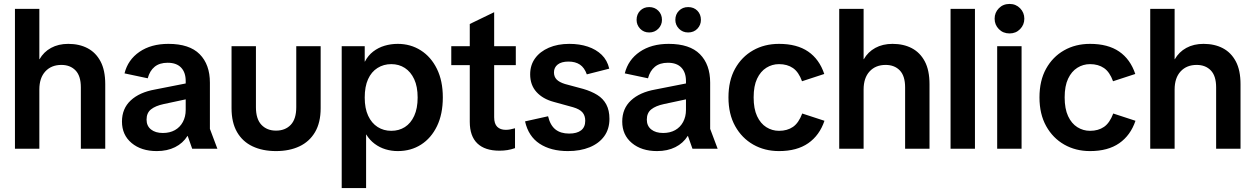

<svg xmlns="http://www.w3.org/2000/svg" viewBox="-20 -756 6377 976"><path d="M56 0V-711H180V-455H181Q202 -492 239.5 -512.5Q277 -533 327 -533Q383 -533 425 -511Q467 -489 491 -444Q515 -399 515 -328V0H391V-312Q391 -370 364 -398Q337 -426 292 -426Q241 -426 210.5 -393Q180 -360 180 -301V0Z M777 12Q698 12 649 -29Q600 -70 600 -138Q600 -204 644.5 -245.5Q689 -287 768 -301L971 -341V-261L812 -227Q770 -218 747.5 -200Q725 -182 725 -148Q725 -116 747.5 -98Q770 -80 808 -80Q843 -80 869 -94.5Q895 -109 909.5 -136Q924 -163 924 -197V-344Q924 -388 900.5 -412.5Q877 -437 832 -437Q791 -437 766 -416.5Q741 -396 731 -358L613 -383Q630 -452 689 -492.5Q748 -533 836 -533Q943 -533 995 -480.5Q1047 -428 1047 -336V-101L1085 0H957L934 -65H933Q910 -28 870 -8Q830 12 777 12Z M1383 12Q1315 12 1264 -12Q1213 -36 1185 -84.5Q1157 -133 1157 -206V-521H1281V-211Q1281 -151 1309 -121.5Q1337 -92 1383 -92Q1430 -92 1458 -121.5Q1486 -151 1486 -211V-521H1610V-206Q1610 -133 1581.5 -84.5Q1553 -36 1502 -12Q1451 12 1383 12Z M1717 200V-521H1834V-443H1835Q1851 -474 1877 -494Q1903 -514 1935 -523.5Q1967 -533 2002 -533Q2067 -533 2119 -500Q2171 -467 2201 -406Q2231 -345 2231 -261Q2231 -176 2201.5 -115Q2172 -54 2120.5 -21Q2069 12 2002 12Q1970 12 1940 3Q1910 -6 1884.5 -25Q1859 -44 1842 -72H1841V200ZM1969 -91Q2008 -91 2038 -110Q2068 -129 2085.5 -167Q2103 -205 2103 -260Q2103 -316 2085.5 -353.5Q2068 -391 2038 -410.5Q2008 -430 1969 -430Q1930 -430 1899 -410.5Q1868 -391 1851 -353.5Q1834 -316 1834 -260Q1834 -205 1851.5 -167.5Q1869 -130 1899.5 -110.5Q1930 -91 1969 -91Z M2519 10Q2445 10 2406.5 -27Q2368 -64 2368 -137V-634L2492 -694V-160Q2492 -127 2507.5 -111.5Q2523 -96 2551 -96Q2562 -96 2573 -98Q2584 -100 2598 -104V-3Q2578 4 2559 7Q2540 10 2519 10ZM2274 -425V-521H2602V-425Z M2867 12Q2780 12 2723 -25.5Q2666 -63 2649 -139L2766 -165Q2777 -119 2803.5 -98Q2830 -77 2873 -77Q2913 -77 2934 -93.5Q2955 -110 2955 -142Q2955 -168 2941 -184.5Q2927 -201 2893 -211L2795 -238Q2739 -253 2707 -288.5Q2675 -324 2675 -378Q2675 -425 2700 -459.5Q2725 -494 2770 -513.5Q2815 -533 2874 -533Q2926 -533 2968 -519Q3010 -505 3038.5 -477.5Q3067 -450 3077 -407L2963 -378Q2951 -412 2928 -427.5Q2905 -443 2870 -443Q2834 -443 2815 -428Q2796 -413 2796 -388Q2796 -366 2809.5 -352Q2823 -338 2852 -329L2945 -304Q2986 -292 3016 -273.5Q3046 -255 3062 -225Q3078 -195 3078 -152Q3078 -100 3051.5 -63.5Q3025 -27 2977.5 -7.5Q2930 12 2867 12Z M3320 12Q3241 12 3192 -29Q3143 -70 3143 -138Q3143 -204 3187.5 -245.5Q3232 -287 3311 -301L3514 -341V-261L3355 -227Q3313 -218 3290.5 -200Q3268 -182 3268 -148Q3268 -116 3290.5 -98Q3313 -80 3351 -80Q3386 -80 3412 -94.5Q3438 -109 3452.5 -136Q3467 -163 3467 -197V-344Q3467 -388 3443.5 -412.5Q3420 -437 3375 -437Q3334 -437 3309 -416.5Q3284 -396 3274 -358L3156 -383Q3173 -452 3232 -492.5Q3291 -533 3379 -533Q3486 -533 3538 -480.5Q3590 -428 3590 -336V-101L3628 0H3500L3477 -65H3476Q3453 -28 3413 -8Q3373 12 3320 12ZM3280 -591Q3252 -591 3234 -610Q3216 -629 3216 -655Q3216 -683 3234 -701.5Q3252 -720 3280 -720Q3308 -720 3326.5 -701.5Q3345 -683 3345 -655Q3345 -629 3326.5 -610Q3308 -591 3280 -591ZM3478 -591Q3450 -591 3431.5 -610Q3413 -629 3413 -655Q3413 -683 3431.5 -701.5Q3450 -720 3478 -720Q3507 -720 3525 -701.5Q3543 -683 3543 -655Q3543 -629 3525 -610Q3507 -591 3478 -591Z M3940 12Q3867 12 3809 -21Q3751 -54 3717 -115Q3683 -176 3683 -261Q3683 -346 3716.5 -406.5Q3750 -467 3808 -500Q3866 -533 3940 -533Q4031 -533 4088 -494Q4145 -455 4170 -380L4057 -343Q4040 -390 4011 -410Q3982 -430 3940 -430Q3905 -430 3875.5 -411.5Q3846 -393 3828.5 -356Q3811 -319 3811 -261Q3811 -203 3828.5 -165.5Q3846 -128 3875.5 -109.5Q3905 -91 3940 -91Q3982 -91 4011 -111Q4040 -131 4058 -179L4171 -142Q4146 -68 4088.5 -28Q4031 12 3940 12Z M4246 0V-711H4370V-455H4371Q4392 -492 4429.5 -512.5Q4467 -533 4517 -533Q4573 -533 4615 -511Q4657 -489 4681 -444Q4705 -399 4705 -328V0H4581V-312Q4581 -370 4554 -398Q4527 -426 4482 -426Q4431 -426 4400.5 -393Q4370 -360 4370 -301V0Z M4812 0V-711H4936V0Z M5049 0V-521H5173V0ZM5112 -586Q5079 -586 5057.5 -608Q5036 -630 5036 -661Q5036 -692 5057.5 -714Q5079 -736 5112 -736Q5144 -736 5165.5 -714Q5187 -692 5187 -661Q5187 -630 5165.5 -608Q5144 -586 5112 -586Z M5521 12Q5448 12 5390 -21Q5332 -54 5298 -115Q5264 -176 5264 -261Q5264 -346 5297.5 -406.5Q5331 -467 5389 -500Q5447 -533 5521 -533Q5612 -533 5669 -494Q5726 -455 5751 -380L5638 -343Q5621 -390 5592 -410Q5563 -430 5521 -430Q5486 -430 5456.5 -411.5Q5427 -393 5409.5 -356Q5392 -319 5392 -261Q5392 -203 5409.5 -165.5Q5427 -128 5456.5 -109.5Q5486 -91 5521 -91Q5563 -91 5592 -111Q5621 -131 5639 -179L5752 -142Q5727 -68 5669.5 -28Q5612 12 5521 12Z M5827 0V-711H5951V-455H5952Q5973 -492 6010.5 -512.5Q6048 -533 6098 -533Q6154 -533 6196 -511Q6238 -489 6262 -444Q6286 -399 6286 -328V0H6162V-312Q6162 -370 6135 -398Q6108 -426 6063 -426Q6012 -426 5981.5 -393Q5951 -360 5951 -301V0Z"/></svg>

Font: TikTok Sans 24pt SemiBold
Style: Regular
Weight: 600
Version: Version 4.000